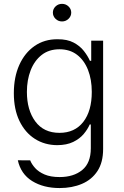

<svg xmlns="http://www.w3.org/2000/svg" viewBox="-20 -750 641 992"><path d="M288 221.6Q204.5 221.6 146.1 185.4Q87.7 149.1 72.1 78.1L136 78.5Q143.5 98 161.4 118.1Q179.3 138.1 210.4 151.5Q241.5 164.8 288 164.8Q360.4 164.8 404.8 128.4Q449.2 92 449.2 16V-106.9H443.5Q432.9 -82 412.3 -57.5Q391.7 -33 358.3 -16.7Q324.9 -0.4 275.9 0Q210.6 -0.4 160 -32.7Q109.4 -65 80.4 -125.2Q51.5 -185.4 51.5 -268.5Q51.5 -351.6 79.7 -414.4Q108 -477.3 158.7 -512.4Q209.5 -547.6 277 -547.2Q327.4 -547.6 360.4 -530Q393.5 -512.4 413.5 -486.5Q433.6 -460.6 444.6 -435.7H451.3V-539.8H512.8V19.9Q512.8 89.1 483.5 133.7Q454.2 178.3 403.4 199.9Q352.6 221.6 288 221.6ZM287.3 -63.6Q366.1 -63.6 410.2 -120Q454.2 -176.5 454.2 -275.2Q454.2 -339.1 434.7 -388.8Q415.1 -438.6 378 -467Q340.9 -495.4 287.3 -495.4Q232.6 -495.4 195.1 -465.9Q157.7 -436.4 138.3 -386.5Q119 -336.6 119 -275.2Q119 -181.5 162.5 -122.5Q206 -63.6 287.3 -63.6ZM300.4 -639.2Q280.9 -639.2 267 -652.7Q253.2 -666.2 253.2 -684.7Q253.2 -703.5 267 -716.8Q280.9 -730.1 300.4 -730.1Q320 -730.1 334 -716.8Q348 -703.5 348 -684.7Q348 -666.2 334 -652.7Q320 -639.2 300.4 -639.2Z"/></svg>

Font: Inter Zeller Light
Style: Regular
Weight: 300
Designer: Rasmus Andersson; Joe Bland
Foundry: zeller
Version: Version 3.015;git-dec3a8cb1